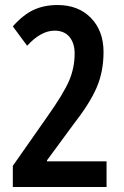

<svg xmlns="http://www.w3.org/2000/svg" viewBox="-20 -744 494 764"><path d="M404 0V-102H167V-106L270 -246Q338 -333 365 -396.5Q392 -460 392 -537Q392 -621 342 -672.5Q292 -724 209 -724Q156 -724 114.5 -705Q73 -686 31 -639L88 -562Q143 -622 197 -622Q236 -622 256.5 -597Q277 -572 277 -531Q277 -475 255.5 -424Q234 -373 169 -281L31 -84V0Z"/></svg>

Font: Noto Sans Arabic UI ExtraCondensed Semi
Style: Regular
Weight: 600
Width: 3
Designer: Nadine Chahine - Monotype Design Team
Foundry: Monotype Imaging Inc.
Version: Version 1.900